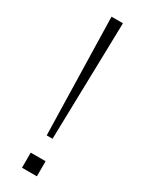

<svg xmlns="http://www.w3.org/2000/svg" viewBox="-189 -738 590 771"><g transform="rotate(30 105.5 -352.5)"><path d="M92 -162 79 -705H132L119 -162ZM71 0V-70H140V0Z"/></g></svg>

Font: Nunito Sans 12pt ExtraLight
Style: Regular
Weight: 200
Designer: Vernon Adams
Foundry: Vernon Adams
Version: Version 3.101;gftools[0.9.27]